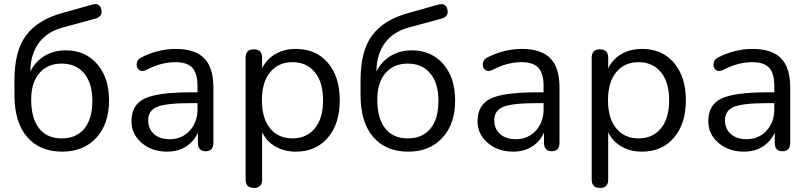

<svg xmlns="http://www.w3.org/2000/svg" viewBox="-20 -735 3975 942"><path d="M285 9Q175 9 113 -63Q51 -135 51 -268V-343Q51 -485 108 -561.5Q165 -638 285 -671L431 -712Q469 -723 477 -689Q486 -654 446 -643L291 -601Q211 -580 170 -523.5Q129 -467 129 -384Q153 -433 198.5 -460.5Q244 -488 303 -488Q398 -488 456.5 -421Q515 -354 515 -242Q515 -127 452.5 -59Q390 9 285 9ZM282 -56Q354 -56 393.5 -103.5Q433 -151 433 -240Q433 -327 393 -375Q353 -423 283 -423Q213 -423 173 -376Q133 -329 133 -247Q133 -154 172 -105Q211 -56 282 -56Z M800 9Q725 9 675 -34Q625 -77 625 -140Q625 -220 688.5 -251Q752 -282 917 -282H949V-313Q949 -375 923.5 -402.5Q898 -430 841 -430Q770 -430 698 -392Q676 -381 662 -392.5Q648 -404 651 -424Q654 -444 673 -453Q756 -495 842 -495Q937 -495 982 -449Q1027 -403 1027 -306V-35Q1027 7 989 7Q951 7 951 -35V-85Q932 -41 892.5 -16Q853 9 800 9ZM813 -52Q872 -52 910.5 -93.5Q949 -135 949 -199V-229H918Q796 -229 751.5 -211Q707 -193 707 -145Q707 -103 735.5 -77.5Q764 -52 813 -52Z M1226 187Q1185 187 1185 146V-452Q1185 -493 1225 -493Q1266 -493 1266 -452V-400Q1288 -445 1331.5 -470Q1375 -495 1432 -495Q1530 -495 1588.5 -427Q1647 -359 1647 -243Q1647 -128 1588.5 -59.5Q1530 9 1432 9Q1375 9 1331.5 -16Q1288 -41 1266 -86V146Q1266 187 1226 187ZM1305.5 -105Q1346 -56 1415 -56Q1484 -56 1524.5 -105Q1565 -154 1565 -243Q1565 -332 1524.5 -381Q1484 -430 1415 -430Q1346 -430 1305.5 -381Q1265 -332 1265 -243Q1265 -154 1305.5 -105Z M1983 9Q1873 9 1811 -63Q1749 -135 1749 -268V-343Q1749 -485 1806 -561.5Q1863 -638 1983 -671L2129 -712Q2167 -723 2175 -689Q2184 -654 2144 -643L1989 -601Q1909 -580 1868 -523.5Q1827 -467 1827 -384Q1851 -433 1896.5 -460.5Q1942 -488 2001 -488Q2096 -488 2154.5 -421Q2213 -354 2213 -242Q2213 -127 2150.5 -59Q2088 9 1983 9ZM1980 -56Q2052 -56 2091.5 -103.5Q2131 -151 2131 -240Q2131 -327 2091 -375Q2051 -423 1981 -423Q1911 -423 1871 -376Q1831 -329 1831 -247Q1831 -154 1870 -105Q1909 -56 1980 -56Z M2498 9Q2423 9 2373 -34Q2323 -77 2323 -140Q2323 -220 2386.5 -251Q2450 -282 2615 -282H2647V-313Q2647 -375 2621.5 -402.5Q2596 -430 2539 -430Q2468 -430 2396 -392Q2374 -381 2360 -392.5Q2346 -404 2349 -424Q2352 -444 2371 -453Q2454 -495 2540 -495Q2635 -495 2680 -449Q2725 -403 2725 -306V-35Q2725 7 2687 7Q2649 7 2649 -35V-85Q2630 -41 2590.5 -16Q2551 9 2498 9ZM2511 -52Q2570 -52 2608.5 -93.5Q2647 -135 2647 -199V-229H2616Q2494 -229 2449.5 -211Q2405 -193 2405 -145Q2405 -103 2433.5 -77.5Q2462 -52 2511 -52Z M2924 187Q2883 187 2883 146V-452Q2883 -493 2923 -493Q2964 -493 2964 -452V-400Q2986 -445 3029.5 -470Q3073 -495 3130 -495Q3228 -495 3286.5 -427Q3345 -359 3345 -243Q3345 -128 3286.5 -59.5Q3228 9 3130 9Q3073 9 3029.5 -16Q2986 -41 2964 -86V146Q2964 187 2924 187ZM3003.5 -105Q3044 -56 3113 -56Q3182 -56 3222.5 -105Q3263 -154 3263 -243Q3263 -332 3222.5 -381Q3182 -430 3113 -430Q3044 -430 3003.5 -381Q2963 -332 2963 -243Q2963 -154 3003.5 -105Z M3630 9Q3555 9 3505 -34Q3455 -77 3455 -140Q3455 -220 3518.5 -251Q3582 -282 3747 -282H3779V-313Q3779 -375 3753.5 -402.5Q3728 -430 3671 -430Q3600 -430 3528 -392Q3506 -381 3492 -392.5Q3478 -404 3481 -424Q3484 -444 3503 -453Q3586 -495 3672 -495Q3767 -495 3812 -449Q3857 -403 3857 -306V-35Q3857 7 3819 7Q3781 7 3781 -35V-85Q3762 -41 3722.5 -16Q3683 9 3630 9ZM3643 -52Q3702 -52 3740.5 -93.5Q3779 -135 3779 -199V-229H3748Q3626 -229 3581.5 -211Q3537 -193 3537 -145Q3537 -103 3565.5 -77.5Q3594 -52 3643 -52Z"/></svg>

Font: Nunito
Style: Regular
Weight: 400
Designer: Vernon Adams
Foundry: Vernon Adams
Version: Version 3.602